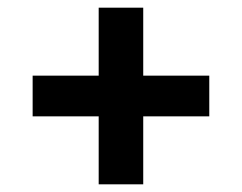

<svg xmlns="http://www.w3.org/2000/svg" viewBox="-20 -607 630 500"><path d="M65 -410H237V-587H353V-410H525V-304H353V-127H237V-304H65Z"/></svg>

Font: Retni Sans
Style: Bold
Weight: 700
Designer: Vitaly Kuzmin
Foundry: ParaType Ltd.
Version: Version 1.00;March 2, 2019;FontCreator 11.5.0.2425 64-bit; t